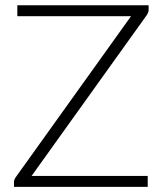

<svg xmlns="http://www.w3.org/2000/svg" viewBox="-20 -728 638 748"><path d="M559 -690Q559 -680.5 552 -669.5L103 -42.5H555.5V0H34.5V-18.5Q34.5 -24 36.2 -28.2Q38 -32.5 40.5 -36.5L490.5 -665H47.5V-707.5H559Z"/></svg>

Font: Lato 2
Style: Regular
Weight: 300
Designer: Lukasz Dziedzic with Adam Twardoch and Botio Nikoltchev
Foundry: tyPoland Lukasz Dziedzic
Version: Version 2.015; 2015-08-06; http://www.latofonts.com/